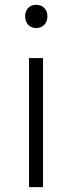

<svg xmlns="http://www.w3.org/2000/svg" viewBox="-20 -774 297 794"><path d="M100 0V-534H158V0ZM130 -658Q109 -658 96.5 -671.5Q84 -685 84 -707Q84 -728 96.5 -741Q109 -754 130 -754Q150 -754 163 -741Q176 -728 176 -707Q176 -685 163 -671.5Q150 -658 130 -658Z"/></svg>

Font: Noto Sans SC Thin Light
Style: Regular
Weight: 300
Version: Version 2.004-H2;hotconv 1.0.118;makeotfexe 2.5.65603